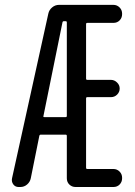

<svg xmlns="http://www.w3.org/2000/svg" viewBox="-20 -750 540 770"><path d="M230.5 -660.2 154.3 -285.2Q152.3 -280.3 158.2 -280.3H243.2Q248 -280.3 248 -285.2V-660.2Q248 -665 243.2 -665H236.3Q231.4 -665 230.5 -660.2ZM54.7 0Q41 0 33.2 -10.7Q25.4 -21.5 28.3 -35.2L173.8 -695.3Q176.8 -710 189 -720.2Q201.2 -730.5 216.8 -730.5H434.6Q449.2 -730.5 459.5 -720.2Q469.7 -710 469.7 -695.3V-693.4Q469.7 -678.7 460 -668.5Q450.2 -658.2 434.6 -658.2H330.1Q325.2 -658.2 325.2 -653.3V-434.6Q325.2 -429.7 330.1 -429.7H424.8Q438.5 -429.7 449.2 -419.4Q460 -409.2 460 -395Q460 -380.9 449.7 -370.6Q439.5 -360.4 424.8 -360.4H330.1Q325.2 -360.4 325.2 -355.5V-77.1Q325.2 -72.3 330.1 -72.3H434.6Q449.2 -72.3 459.5 -62Q469.7 -51.8 469.7 -37.1V-35.2Q469.7 -20.5 460 -10.3Q450.2 0 434.6 0H283.2Q268.6 0 258.3 -9.8Q248 -19.5 248 -35.2V-205.1Q248 -210 243.2 -210H143.6Q138.7 -210 137.7 -205.1L103.5 -35.2Q100.6 -20.5 88.9 -10.3Q77.1 0 61.5 0Z"/></svg>

Font: Rounded-L Mgen+ 2m regular
Style: Regular
Weight: 400
Designer: [Source Han Sans]
Ryoko NISHIZUKA  (kana & ideographs); Paul D. Hunt (Latin, Greek & Cyrillic); Wenlong ZHANG  (bopomofo
Version: Version 1.059.20150602